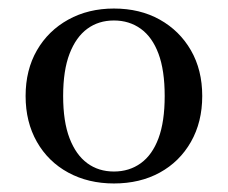

<svg xmlns="http://www.w3.org/2000/svg" viewBox="-20 -740 534 450"><path d="M454 -515Q454 -454 427.5 -407.5Q401 -361 354.5 -335.5Q308 -310 247 -310Q187 -310 140 -335.5Q93 -361 66.5 -407.5Q40 -454 40 -515Q40 -576 66.5 -622Q93 -668 140 -694Q187 -720 247 -720Q308 -720 354.5 -694Q401 -668 427.5 -622Q454 -576 454 -515ZM128 -515Q128 -455 143 -416Q158 -377 184.5 -357.5Q211 -338 247 -338Q283 -338 310 -357.5Q337 -377 351.5 -416Q366 -455 366 -515Q366 -575 351.5 -614Q337 -653 310 -672.5Q283 -692 247 -692Q211 -692 184.5 -672.5Q158 -653 143 -614Q128 -575 128 -515Z"/></svg>

Font: Roboto Serif 144pt
Style: Regular
Weight: 400
Version: Version 1.008